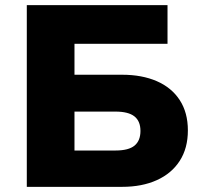

<svg xmlns="http://www.w3.org/2000/svg" viewBox="-20 -725 778 745"><path d="M84 0V-705H630V-555H269V-435H454Q531 -435 588.5 -410Q646 -385 677.5 -336.5Q709 -288 709 -219Q709 -150 677.5 -101Q646 -52 588.5 -26Q531 0 454 0ZM269 -141H428Q479 -141 502 -160Q525 -179 525 -217Q525 -255 501.5 -273.5Q478 -292 428 -292H269Z"/></svg>

Font: Nunito Sans 7pt Black
Style: Regular
Weight: 900
Designer: Vernon Adams
Foundry: Vernon Adams
Version: Version 3.101;gftools[0.9.27]